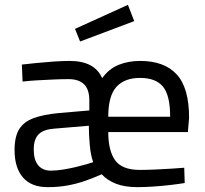

<svg xmlns="http://www.w3.org/2000/svg" viewBox="-20 -761 843 791"><path d="M176 10Q109 10 74.5 -30Q40 -70 40 -143Q40 -199 59.5 -229.5Q79 -260 119 -274.5Q159 -289 220 -295L348 -306V-347Q348 -393 326 -414Q304 -435 263 -435Q236 -435 201 -433.5Q166 -432 132 -430Q98 -428 73 -425L70 -495Q96 -498 131 -501.5Q166 -505 202.5 -507.5Q239 -510 267 -510Q318 -510 351.5 -492.5Q385 -475 401 -439Q428 -477 468 -493.5Q508 -510 557 -510Q657 -510 708 -454.5Q759 -399 759 -276L754 -217H426Q426 -140 454.5 -100.5Q483 -61 556 -61Q584 -61 617.5 -62.5Q651 -64 683.5 -66Q716 -68 739 -70L741 -7Q717 -3 683 1Q649 5 612.5 7.5Q576 10 546 10Q494 10 458 -4Q422 -18 399 -43Q363 -27 328 -15Q293 -3 256 3.5Q219 10 176 10ZM189 -58Q213 -58 240.5 -62.5Q268 -67 293 -73Q318 -79 337 -84.5Q356 -90 364 -93Q354 -119 350 -162Q346 -205 346 -243L203 -231Q160 -228 139.5 -208Q119 -188 119 -145Q119 -102 137.5 -80Q156 -58 189 -58ZM426 -280H681Q681 -368 651.5 -404Q622 -440 557 -440Q493 -440 459.5 -403Q426 -366 426 -280ZM310 -590 289 -642 507 -741 533 -674Z"/></svg>

Font: Cairo
Style: Regular
Weight: 400
Designer: Mohamed Gaber, Accademia di Belle Arti di Urbino
Foundry: Kief Type Foundry, Accademia di Belle Arti di Urbino
Version: Version 3.120